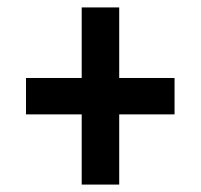

<svg xmlns="http://www.w3.org/2000/svg" viewBox="-20 -612 540 517"><path d="M200 -115V-304H50V-402H200V-592H301V-402H450V-304H301V-115Z"/></svg>

Font: Noto Sans Mono ExtraCondensed
Style: Bold
Weight: 700
Width: 2
Designer: Monotype Design Team
Foundry: Monotype Imaging Inc.
Version: Version 2.014